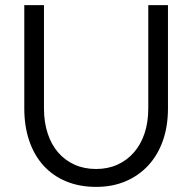

<svg xmlns="http://www.w3.org/2000/svg" viewBox="-20 -720 752 751"><path d="M637 -296Q637 -226 617 -169.5Q597 -113 560 -73Q523 -33 471.5 -11Q420 11 356 11Q291 11 239 -10.5Q187 -32 150.5 -72Q114 -112 94.5 -169Q75 -226 75 -296V-700H152V-296Q152 -242 166.5 -198Q181 -154 207.5 -123.5Q234 -93 271.5 -76Q309 -59 356 -59Q402 -59 439.5 -76Q477 -93 504 -124Q531 -155 545.5 -198.5Q560 -242 560 -296V-700H637Z"/></svg>

Font: Rosa Sans Light
Style: Regular
Weight: 300
Designer: Pentagram / MCKL
Foundry: Pentagram / MCKL
Version: Version 1.005;September 16, 2019;FontCreator 11.5.0.2425 64-